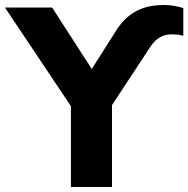

<svg xmlns="http://www.w3.org/2000/svg" viewBox="-55 -749 754 769"><path d="M393.6 0V-328.1L548.8 -564C572.3 -598.6 601.1 -611.3 630.9 -611.3C649.9 -611.3 665.5 -610.4 679.2 -605.5V-715.8C661.6 -723.6 629.4 -729 601.1 -729C512.7 -729 452.1 -694.8 408.7 -624L312.5 -472.7L153.8 -718.8H-35.2L229 -323.7V0Z"/></svg>

Font: Winston ExtraBold
Style: Regular
Weight: 800
Designer: Vernon Adams, Kim Jin-seong, David Berlow, Cristiano Sobral
Foundry: The Winston Project Authors
Version: Version 3.004